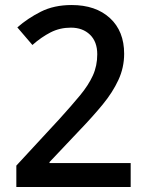

<svg xmlns="http://www.w3.org/2000/svg" viewBox="-20 -744 591 764"><path d="M45 -85 217 -271Q265 -324 298.5 -364.5Q332 -405 349.5 -443.5Q367 -482 367 -528Q367 -578 338 -606Q309 -634 262 -634Q218 -634 181 -615Q144 -596 109 -565L49 -635Q90 -671 142.5 -697.5Q195 -724 265 -724Q361 -724 417.5 -672Q474 -620 474 -530Q474 -475 451 -425.5Q428 -376 388.5 -328Q349 -280 299 -228L177 -99V-95H500V0H45Z"/></svg>

Font: Noto Sans Gurmukhi UI Medium
Style: Regular
Weight: 500
Designer: Jelle Bosma - Monotype Design Team
Foundry: Monotype Imaging Inc.
Version: Version 2.004; ttfautohint (v1.8.4.7-5d5b)